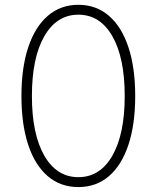

<svg xmlns="http://www.w3.org/2000/svg" viewBox="-20 -757 642 787"><path d="M301.3 9.8Q228 9.8 175.8 -34.9Q123.5 -79.6 95.7 -163.1Q67.9 -246.6 67.9 -363.3Q67.9 -480 95.9 -563.7Q124 -647.5 176.3 -692.4Q228.5 -737.3 301.3 -737.3Q374 -737.3 426.3 -692.4Q478.5 -647.5 506.3 -563.7Q534.2 -480 534.2 -363.3Q534.2 -246.6 506.3 -163.1Q478.5 -79.6 426.5 -34.9Q374.5 9.8 301.3 9.8ZM301.3 -30.8Q390.1 -30.8 440.7 -119.1Q491.2 -207.5 491.2 -363.3Q491.2 -520 440.7 -608.4Q390.1 -696.8 301.3 -696.8Q212.4 -696.8 161.6 -608.4Q110.8 -520 110.8 -363.3Q110.8 -207.5 161.6 -119.1Q212.4 -30.8 301.3 -30.8Z"/></svg>

Font: Inter Extra Light
Style: Regular
Weight: 200
Designer: Rasmus Andersson
Foundry: rsms
Version: Version 4.000;git-3c8e0fc